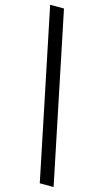

<svg xmlns="http://www.w3.org/2000/svg" viewBox="-134 -802 522 966"><g transform="rotate(15 127.0 -319.5)"><path d="M182 121 0 -760H72L254 121Z"/></g></svg>

Font: Noto Serif Thai Condensed Black
Style: Regular
Weight: 900
Width: 3
Designer: Monotype Design Team
Foundry: Monotype Imaging Inc.
Version: Version 2.002; ttfautohint (v1.8.4.7-5d5b)